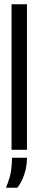

<svg xmlns="http://www.w3.org/2000/svg" viewBox="-20 -700 180 897"><path d="M34 0V-680H106V0ZM8 177Q29 125 32.5 92Q36 59 36 37H106Q106 78 93 116Q80 154 61 177Z"/></svg>

Font: Bricolage Grotesque 96pt Condensed Light
Style: Regular
Weight: 300
Width: 3
Designer: Mathieu Triay
Foundry: Atelier Triay
Version: Version 1.001; ttfautohint (v1.8.4.7-5d5b);gftools[0.9.33.de